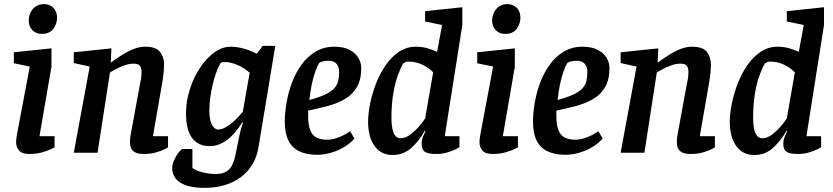

<svg xmlns="http://www.w3.org/2000/svg" viewBox="-20 -739 4032 929"><path d="M120 6Q86 6 72 -11Q58 -28 58 -50Q58 -61 60 -75Q62 -89 64 -98L124 -417L47 -433V-486L229 -505V-416L171 -80H244V-26Q241 -24 225 -16.5Q209 -9 182.5 -1.5Q156 6 120 6ZM182 -575Q154 -575 136.5 -593.5Q119 -612 119 -639Q119 -658 127 -676.5Q135 -695 151.5 -707Q168 -719 193 -719Q220 -719 238 -701.5Q256 -684 256 -653Q256 -624 238 -599.5Q220 -575 182 -575Z M677 6Q648 6 633.5 -2Q619 -10 614 -22.5Q609 -35 609 -50Q609 -63 610.5 -75.5Q612 -88 614 -97L659 -341Q662 -352 663.5 -365Q665 -378 665 -393Q665 -410 657 -420.5Q649 -431 627 -431Q604 -431 580 -422Q556 -413 537.5 -403Q519 -393 512 -388L452 0H337L414 -417L337 -434V-486L519 -505L516 -437H518Q535 -450 555.5 -463.5Q576 -477 597 -488.5Q618 -500 640 -506.5Q662 -513 683 -513Q735 -513 754.5 -487.5Q774 -462 774 -427Q774 -415 772.5 -398Q771 -381 769 -365Q767 -349 765 -339L720 -80H793V-26Q791 -24 775.5 -16.5Q760 -9 735 -1.5Q710 6 677 6Z M969 170Q893 170 853 145Q813 120 813 73Q813 62 818 47.5Q823 33 831 19Q839 5 848 -5.5Q857 -16 863 -18H911V74Q929 87 961 95Q993 103 1024 103Q1064 103 1086 83Q1108 63 1118 17Q1127 -28 1133.5 -60Q1140 -92 1145.5 -113Q1151 -134 1156 -145L1153 -148Q1117 -90 1077.5 -61Q1038 -32 995 -32Q938 -32 909 -72Q880 -112 880 -190Q880 -249 898.5 -307Q917 -365 948 -411.5Q979 -458 1017.5 -485.5Q1056 -513 1096 -513Q1125 -513 1158.5 -504Q1192 -495 1222 -479L1251 -517H1312L1231 -28Q1216 65 1146 117.5Q1076 170 969 170ZM1037 -112Q1059 -112 1091 -135.5Q1123 -159 1155 -199L1188 -387Q1159 -413 1126 -426Q1093 -439 1070 -439Q1059 -439 1054.5 -438Q1050 -437 1046 -432Q1036 -415 1026.5 -389Q1017 -363 1009.5 -331.5Q1002 -300 997.5 -267.5Q993 -235 993 -204Q993 -158 1005.5 -135Q1018 -112 1037 -112Z M1515 10Q1463 10 1428 -7Q1393 -24 1375.5 -59Q1358 -94 1358 -149Q1358 -193 1366.5 -242.5Q1375 -292 1393 -340Q1411 -388 1439.5 -427Q1468 -466 1507.5 -489.5Q1547 -513 1598 -513Q1642 -513 1671 -498Q1700 -483 1714 -459Q1728 -435 1728 -410Q1728 -356 1708.5 -320.5Q1689 -285 1654 -263Q1619 -241 1572.5 -228Q1526 -215 1471 -204V-176Q1471 -134 1481 -109Q1491 -84 1511.5 -73.5Q1532 -63 1563 -63Q1588 -63 1617.5 -74Q1647 -85 1674 -104L1695 -69Q1676 -46 1646 -28Q1616 -10 1581.5 0Q1547 10 1515 10ZM1477 -255Q1527 -269 1556 -283Q1585 -297 1598.5 -313Q1612 -329 1616.5 -348Q1621 -367 1621 -391Q1621 -407 1615.5 -419Q1610 -431 1599 -438Q1588 -445 1569 -445Q1553 -445 1540.5 -441.5Q1528 -438 1524 -434Q1515 -420 1505.5 -393Q1496 -366 1488.5 -330.5Q1481 -295 1477 -255Z M1880 11Q1823 11 1792 -33Q1761 -77 1761 -150Q1761 -188 1770.5 -236Q1780 -284 1798.5 -332.5Q1817 -381 1845 -422Q1873 -463 1910 -488Q1947 -513 1993 -513Q2023 -513 2050 -505Q2077 -497 2095 -488L2119 -618L2037 -635V-685L2217 -704V-618L2132 -80H2203V-27Q2201 -25 2185.5 -17Q2170 -9 2145 -1.5Q2120 6 2090 6Q2052 6 2036 -4.5Q2020 -15 2020 -44Q2020 -57 2024.5 -71Q2029 -85 2039 -104L2035 -106Q2010 -60 1971.5 -24.5Q1933 11 1880 11ZM1918 -70Q1941 -70 1963.5 -86.5Q1986 -103 2005.5 -125Q2025 -147 2037 -166L2076 -389Q2052 -413 2021.5 -427Q1991 -441 1956 -441Q1947 -441 1941 -438Q1935 -435 1931 -432Q1919 -412 1905.5 -376Q1892 -340 1883 -287.5Q1874 -235 1874 -168Q1874 -138 1878.5 -116Q1883 -94 1893 -82Q1903 -70 1918 -70Z M2362 6Q2328 6 2314 -11Q2300 -28 2300 -50Q2300 -61 2302 -75Q2304 -89 2306 -98L2366 -417L2289 -433V-486L2471 -505V-416L2413 -80H2486V-26Q2483 -24 2467 -16.5Q2451 -9 2424.5 -1.5Q2398 6 2362 6ZM2424 -575Q2396 -575 2378.5 -593.5Q2361 -612 2361 -639Q2361 -658 2369 -676.5Q2377 -695 2393.5 -707Q2410 -719 2435 -719Q2462 -719 2480 -701.5Q2498 -684 2498 -653Q2498 -624 2480 -599.5Q2462 -575 2424 -575Z M2716 10Q2664 10 2629 -7Q2594 -24 2576.5 -59Q2559 -94 2559 -149Q2559 -193 2567.5 -242.5Q2576 -292 2594 -340Q2612 -388 2640.5 -427Q2669 -466 2708.5 -489.5Q2748 -513 2799 -513Q2843 -513 2872 -498Q2901 -483 2915 -459Q2929 -435 2929 -410Q2929 -356 2909.5 -320.5Q2890 -285 2855 -263Q2820 -241 2773.5 -228Q2727 -215 2672 -204V-176Q2672 -134 2682 -109Q2692 -84 2712.5 -73.5Q2733 -63 2764 -63Q2789 -63 2818.5 -74Q2848 -85 2875 -104L2896 -69Q2877 -46 2847 -28Q2817 -10 2782.5 0Q2748 10 2716 10ZM2678 -255Q2728 -269 2757 -283Q2786 -297 2799.5 -313Q2813 -329 2817.5 -348Q2822 -367 2822 -391Q2822 -407 2816.5 -419Q2811 -431 2800 -438Q2789 -445 2770 -445Q2754 -445 2741.5 -441.5Q2729 -438 2725 -434Q2716 -420 2706.5 -393Q2697 -366 2689.5 -330.5Q2682 -295 2678 -255Z M3323 6Q3294 6 3279.5 -2Q3265 -10 3260 -22.5Q3255 -35 3255 -50Q3255 -63 3256.5 -75.5Q3258 -88 3260 -97L3305 -341Q3308 -352 3309.5 -365Q3311 -378 3311 -393Q3311 -410 3303 -420.5Q3295 -431 3273 -431Q3250 -431 3226 -422Q3202 -413 3183.5 -403Q3165 -393 3158 -388L3098 0H2983L3060 -417L2983 -434V-486L3165 -505L3162 -437H3164Q3181 -450 3201.5 -463.5Q3222 -477 3243 -488.5Q3264 -500 3286 -506.5Q3308 -513 3329 -513Q3381 -513 3400.5 -487.5Q3420 -462 3420 -427Q3420 -415 3418.5 -398Q3417 -381 3415 -365Q3413 -349 3411 -339L3366 -80H3439V-26Q3437 -24 3421.5 -16.5Q3406 -9 3381 -1.5Q3356 6 3323 6Z M3630 11Q3573 11 3542 -33Q3511 -77 3511 -150Q3511 -188 3520.5 -236Q3530 -284 3548.5 -332.5Q3567 -381 3595 -422Q3623 -463 3660 -488Q3697 -513 3743 -513Q3773 -513 3800 -505Q3827 -497 3845 -488L3869 -618L3787 -635V-685L3967 -704V-618L3882 -80H3953V-27Q3951 -25 3935.5 -17Q3920 -9 3895 -1.5Q3870 6 3840 6Q3802 6 3786 -4.5Q3770 -15 3770 -44Q3770 -57 3774.5 -71Q3779 -85 3789 -104L3785 -106Q3760 -60 3721.5 -24.5Q3683 11 3630 11ZM3668 -70Q3691 -70 3713.5 -86.5Q3736 -103 3755.5 -125Q3775 -147 3787 -166L3826 -389Q3802 -413 3771.5 -427Q3741 -441 3706 -441Q3697 -441 3691 -438Q3685 -435 3681 -432Q3669 -412 3655.5 -376Q3642 -340 3633 -287.5Q3624 -235 3624 -168Q3624 -138 3628.5 -116Q3633 -94 3643 -82Q3653 -70 3668 -70Z"/></svg>

Font: Faustina Light SemiBold
Style: Italic
Weight: 600
Italic angle: -8°
Version: Version 1.200